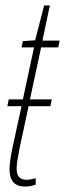

<svg xmlns="http://www.w3.org/2000/svg" viewBox="-20 -675 239 705"><path d="M72 10Q92 10 111 3V-21Q104 -19 96 -17Q88 -15 76 -15Q41 -15 41 -56Q41 -70 44.5 -90Q48 -110 53 -136L85 -285H165L170 -310H90L131 -501H194L199 -526H136L163 -655H142L109 -527L64 -524L59 -501H105L64 -310H12L7 -285H59L27 -138Q15 -83 15 -53Q15 10 72 10Z"/></svg>

Font: Noto Sans Display Condensed Thin
Style: Italic
Weight: 250
Width: 3
Italic angle: -12°
Designer: Monotype Design Team
Foundry: Monotype Imaging Inc.
Version: Version 1.900